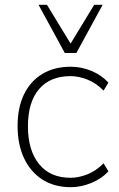

<svg xmlns="http://www.w3.org/2000/svg" viewBox="-20 -769 495 797"><path d="M274 8Q205 8 155.5 -24Q106 -56 79.5 -113Q53 -170 53 -246Q53 -322 79.5 -377Q106 -432 155.5 -462Q205 -492 274 -492Q318 -492 360 -474.5Q402 -457 430 -426L410 -393Q378 -425 342 -439Q306 -453 273 -453Q188 -453 142 -399Q96 -345 96 -245Q96 -145 142 -88Q188 -31 273 -31Q306 -31 342 -45Q378 -59 410 -91L430 -58Q402 -27 359 -9.5Q316 8 274 8ZM249 -549 140 -749H175L273 -588L371 -749H406L297 -549Z"/></svg>

Font: Nunito Sans 12pt ExtraLight
Style: Regular
Weight: 200
Version: Version 3.101;gftools[0.9.27]